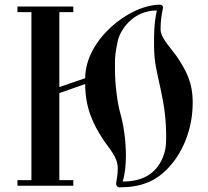

<svg xmlns="http://www.w3.org/2000/svg" viewBox="-20 -798 893 825"><path d="M346 -462 235 -424V-746H295V-770H55V-746H115V-24H55V0H295V-24H235V-398L346 -437C346 -338 378 -267 423 -199C452 -155 486 -123 486 -75C486 -48 482 -31 479 -11C478 -2 484 7 493 7C585 7 645 -19 694 -67C763 -135 808 -240 808 -357C808 -444 781 -492 742 -552C723 -581 670 -634 670 -670V-677C670 -711 676 -743 680 -762C682 -770 677 -778 669 -778C533 -778 346 -625 346 -462ZM694 -208C694 -174 692 -152 679 -120C647 -44 583 -18 507 -18C517 -49 521 -88 521 -129C521 -194 511 -263 497 -311C485 -352 474 -435 474 -497V-523C474 -551 475 -571 486 -622C496 -668 550 -753 654 -753C648 -728 642 -685 642 -638V-602C642 -529 654 -492 670 -416C686 -342 694 -286 694 -208Z"/></svg>

Font: Ponomar Unicode
Style: Regular
Weight: 400
Version: 1.3